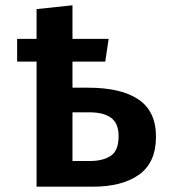

<svg xmlns="http://www.w3.org/2000/svg" viewBox="-20 -704 655 724"><path d="M253.3 -684.1V-557.4H389.7L376.9 -471.8H253.3V-373.3H312.3Q436.9 -373.3 502.6 -328.7Q568.2 -284.1 568.2 -188.7Q568.2 -91.3 504.6 -45.6Q441 0 329.2 0H117.9V-471.8H44.6V-557.4H117.9V-669.7ZM316.4 -280.5H253.3V-96.9H319.5Q368.2 -96.9 397.7 -116.4Q427.2 -135.9 427.2 -190.8Q427.2 -238.5 399.2 -259.5Q371.3 -280.5 316.4 -280.5Z"/></svg>

Font: Fira Code SemiBold
Style: Regular
Weight: 600
Designer: Carrois Corporate, Edenspiekermann AG, Nikita Prokopov
Foundry: Carrois Corporate, Edenspiekermann AG, Nikita Prokopov
Version: Version 6.002